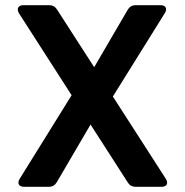

<svg xmlns="http://www.w3.org/2000/svg" viewBox="-20 -720 713 740"><path d="M53 -669 256 -353 56 -31C45 -13 53 0 73 0H168C182 0 192 -6 199 -18L329 -240L473 -16C480 -5 490 0 503 0H602C623 0 630 -13 619 -31L415 -348L615 -669C626 -686 619 -700 599 -700H503C489 -700 479 -694 472 -682L343 -461L200 -683C192 -695 183 -700 169 -700H70C50 -700 43 -686 53 -669Z"/></svg>

Font: Arvore Sans SemiBold
Style: Regular
Weight: 600
Designer: Jonny Pinhorn (Latin) Dan Schunck (customization for Arvore)
Version: Version 1.000;Glyphs 3.3 (3305)